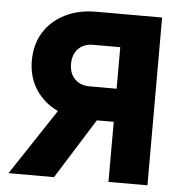

<svg xmlns="http://www.w3.org/2000/svg" viewBox="-52 -765 788 815"><g transform="rotate(5 342.5 -357.5)"><path d="M14 0 200 -281Q140 -309 105.5 -362Q71 -415 71 -485Q71 -554 103 -605.5Q135 -657 192.5 -686Q250 -715 325 -715H606V0H440V-256H368L208 0ZM325 -397H440V-574H325Q285 -574 261.5 -550Q238 -526 238 -485Q238 -445 261.5 -421Q285 -397 325 -397Z"/></g></svg>

Font: Wix Madefor Text ExtraBold
Style: Regular
Weight: 800
Designer: Dalton Maag Ltd
Foundry: Dalton Maag Ltd
Version: Version 3.100